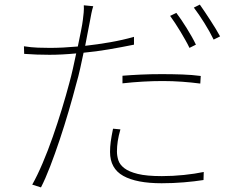

<svg xmlns="http://www.w3.org/2000/svg" viewBox="-20 -782 1040 834"><path d="M848 -762 822 -749Q844 -720 867.5 -682.5Q891 -645 908 -610L936 -624Q928 -639 917 -657Q906 -675 894 -693.5Q882 -712 870 -730Q858 -748 848 -762ZM562 -588V-622Q513 -608 458.5 -598.5Q404 -589 350 -583Q356 -613 361 -640.5Q366 -668 371 -692Q373 -705 377 -724Q381 -743 385 -755L344 -759Q345 -745 343.5 -727.5Q342 -710 340 -696Q338 -679 332 -648.5Q326 -618 318 -580Q251 -574 197 -574Q173 -574 144.5 -575Q116 -576 84 -581L85 -548Q113 -546 139.5 -545Q166 -544 195 -544Q248 -544 311 -550Q304 -516 296.5 -483Q289 -450 281 -421Q267 -368 248.5 -307.5Q230 -247 209 -187Q188 -127 165 -73Q142 -19 120 20L158 32Q177 -5 198 -59.5Q219 -114 239.5 -175.5Q260 -237 278.5 -300Q297 -363 311 -417Q321 -451 328.5 -485.5Q336 -520 343 -553Q397 -558 452.5 -567.5Q508 -577 562 -588ZM803 -574 831 -588Q823 -605 812.5 -623.5Q802 -642 790.5 -660.5Q779 -679 767.5 -696Q756 -713 746 -726L719 -713Q729 -699 741 -681Q753 -663 764 -644.5Q775 -626 785.5 -607.5Q796 -589 803 -574ZM512 -453V-420Q557 -425 601 -427.5Q645 -430 687 -430Q729 -430 770.5 -427Q812 -424 850 -419L852 -452Q815 -457 771.5 -458.5Q728 -460 683 -460Q635 -460 591.5 -458Q548 -456 512 -453ZM503 -220 471 -223Q464 -189 461 -166.5Q458 -144 458 -122Q458 -50 515.5 -18Q573 14 682 14Q731 14 778.5 10Q826 6 864 0L865 -35Q827 -27 779 -22Q731 -17 683 -17Q617 -17 578.5 -26.5Q540 -36 520 -51.5Q500 -67 494 -86Q488 -105 488 -124Q488 -146 491.5 -169Q495 -192 503 -220Z"/></svg>

Font: Spoqa Han Sans Neo Thin
Style: Regular
Weight: 100
Designer: [Spoqa Han Sans Neo] Dong-huui Kim  Younghwa Kang  Yujin Lee  [Noto Sans] Ryoko NISHIZUKA  (kana & ideographs); Paul D. 
Foundry: Spoqa (http://www.spoqa-han-sans.com)
Version: Version 1.100;hotconv 1.0.109;makeotfexe 2.5.65596